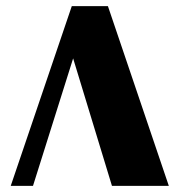

<svg xmlns="http://www.w3.org/2000/svg" viewBox="-20 -608 587 628"><path d="M532.2 0H346.2L219.2 -417L87.9 0H15.1L214.8 -587.9H333Z"/></svg>

Font: Wesal
Style: Regular
Weight: 900
Designer: Ahmed zaza
Foundry: Ahmed zaza
Version: Version 2.01